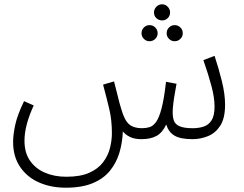

<svg xmlns="http://www.w3.org/2000/svg" viewBox="-20 -643 1135 894"><path d="M286 231Q217 231 161.5 206.5Q106 182 73.5 134Q41 86 41 18Q41 -16 51 -62Q61 -108 92 -172L137 -152Q94 -59 94 12Q94 68 119.5 105Q145 142 189 161Q233 180 289 180Q354 180 395.5 161.5Q437 143 460 112.5Q483 82 492 46.5Q501 11 501 -23Q501 -84 489 -134.5Q477 -185 460 -249L511 -264Q521 -226 526.5 -203Q532 -180 536 -165Q540 -150 545 -134Q560 -82 581.5 -64Q603 -46 641 -46Q660 -46 676.5 -51Q693 -56 707 -75.5Q721 -95 732.5 -139Q744 -183 753 -262L802 -253Q799 -235 794.5 -210.5Q790 -186 787 -161.5Q784 -137 784 -120Q784 -97 790 -80.5Q796 -64 816.5 -55Q837 -46 878 -46Q905 -46 928 -53.5Q951 -61 965 -82.5Q979 -104 979 -147Q979 -188 965 -241Q951 -294 927 -363L979 -383Q998 -326 1013 -265.5Q1028 -205 1028 -156Q1028 -92 1005.5 -57.5Q983 -23 948 -9Q913 5 877 5Q820 5 792.5 -11.5Q765 -28 754 -63Q736 -25 708.5 -10Q681 5 639 5Q607 5 586 -5Q565 -15 552 -31Q550 21 536 68Q522 115 492 152Q462 189 411.5 210Q361 231 286 231ZM735 -548Q719 -548 708 -558.5Q697 -569 697 -585Q697 -600 708 -611.5Q719 -623 735 -623Q750 -623 761 -611.5Q772 -600 772 -585Q772 -569 761 -558.5Q750 -548 735 -548ZM676 -451Q661 -451 650 -462Q639 -473 639 -488Q639 -504 650 -515Q661 -526 676 -526Q692 -526 703 -515Q714 -504 714 -488Q714 -473 703 -462Q692 -451 676 -451ZM793 -451Q778 -451 767 -462Q756 -473 756 -488Q756 -504 767 -515Q778 -526 793 -526Q809 -526 820 -515Q831 -504 831 -488Q831 -473 820 -462Q809 -451 793 -451Z"/></svg>

Font: Noto Sans Arabic SemCond Light
Style: Regular
Weight: 300
Width: 4
Designer: Monotype Design Team, Nadine Chahine, Nizar Qandah and Khaled Hosny
Foundry: Monotype Imaging Inc.
Version: Version 2.012; ttfautohint (v1.8.4.7-5d5b)